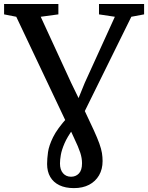

<svg xmlns="http://www.w3.org/2000/svg" viewBox="-40 -763 742 962"><path d="M330.5 179.5Q287.5 179.5 257.5 165Q227.5 150.5 211.8 123.5Q196 96.5 196 58.5Q196 32.5 200.5 -0.2Q205 -33 226 -75.8Q247 -118.5 297.5 -174L343 -245.5L384.5 -347.5L535.5 -679L456 -691V-743H682V-691L618 -679L359.5 -155L327 -118Q297 -77 283 -44.2Q269 -11.5 264.8 13.2Q260.5 38 260.5 56Q260.5 87.5 275.8 105Q291 122.5 316 122.5Q340 122.5 355.5 106Q371 89.5 371 55Q371 29.5 362.2 2.2Q353.5 -25 330.5 -73L308 -121.5L291 -152.5L41.5 -679L-19.5 -691V-743H252.5V-691L164 -679L316.5 -348L377 -223.5L430 -110.5Q448 -71 457.8 -43.8Q467.5 -16.5 470.8 3.8Q474 24 474 44Q474 85 456.2 115.5Q438.5 146 406.5 162.8Q374.5 179.5 330.5 179.5Z"/></svg>

Font: Merriweather Medium
Style: Regular
Weight: 500
Version: Version 2.100